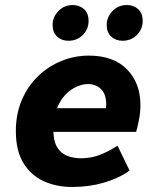

<svg xmlns="http://www.w3.org/2000/svg" viewBox="-20 -731 640 763"><path d="M267 12Q203 12 152.5 -11.5Q102 -35 72.5 -84Q43 -133 43 -210Q43 -278 66.5 -333Q90 -388 130.5 -427.5Q171 -467 223.5 -488.5Q276 -510 333 -510Q431 -510 484.5 -455.5Q538 -401 538 -314Q538 -282 531.5 -251Q525 -220 521 -207H154L170 -301H437L396 -279Q398 -288 400 -297.5Q402 -307 402 -317Q402 -356 382 -376.5Q362 -397 329 -397Q308 -397 283.5 -386Q259 -375 238.5 -353Q218 -331 205 -297Q192 -263 192 -216Q192 -172 206.5 -147Q221 -122 246.5 -112Q272 -102 301 -102Q343 -102 378 -116Q413 -130 447 -152L495 -53Q451 -22 392.5 -5Q334 12 267 12ZM252 -569Q225 -569 207 -585.5Q189 -602 189 -632Q189 -663 212 -687Q235 -711 269 -711Q296 -711 314 -694.5Q332 -678 332 -648Q332 -615 309 -592Q286 -569 252 -569ZM467 -569Q440 -569 422 -585.5Q404 -602 404 -632Q404 -663 427 -687Q450 -711 484 -711Q511 -711 529 -694.5Q547 -678 547 -648Q547 -615 524 -592Q501 -569 467 -569Z"/></svg>

Font: Source Code Pro ExtraBold
Style: Italic
Weight: 800
Italic angle: -11°
Monospace: yes
Designer: Paul D. Hunt, Teo Tuominen
Foundry: Adobe Systems Incorporated
Version: Version 1.016;hotconv 1.0.116;makeotfexe 2.5.65601